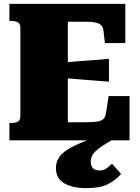

<svg xmlns="http://www.w3.org/2000/svg" viewBox="-20 -730 730 999"><path d="M654 -230V0H29V-90H40Q59 -90 72.5 -97Q86 -104 86 -126V-585Q86 -607 72.5 -614Q59 -621 40 -621H29V-710H632V-506H526L518 -573Q516 -591 504.5 -600.5Q493 -610 473.5 -613.5Q454 -617 428 -617H333V-94H421Q450 -94 470 -95.5Q490 -97 503 -102Q516 -107 522.5 -116Q529 -125 531 -138L545 -230ZM312 -405Q351 -409 390.5 -411.5Q430 -414 469 -417.5Q508 -421 547 -424V-305Q508 -308 469 -311Q430 -314 390.5 -317.5Q351 -321 312 -324ZM548 -43 580 -11Q540 11 514.5 28Q489 45 475.5 58.5Q462 72 457 85Q452 98 452 112Q452 134 464 145.5Q476 157 498 157Q521 157 537 144Q553 131 563 122L610 175Q581 208 541 228.5Q501 249 431 249Q357 249 314 223.5Q271 198 271 145Q271 114 286.5 90Q302 66 335 46Q368 26 421 5Q474 -16 548 -43Z"/></svg>

Font: Roboto Serif Black
Style: Regular
Weight: 900
Designer: Greg Gazdowicz
Foundry: Commercial Type
Version: Version 1.008